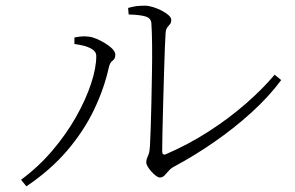

<svg xmlns="http://www.w3.org/2000/svg" viewBox="-20 -688 1040 676"><path d="M431 -660Q448 -665 461.5 -666.5Q475 -668 490 -668Q503 -668 519 -663Q535 -658 549.5 -650.5Q564 -643 573.5 -634.5Q583 -626 583 -618Q583 -608 578.5 -603Q574 -598 569 -591.5Q564 -585 563 -571Q562 -559 560.5 -520.5Q559 -482 557.5 -430Q556 -378 554.5 -323.5Q553 -269 552 -224Q551 -179 551 -156Q551 -140 564 -145Q643 -179 714.5 -225Q786 -271 845.5 -323Q905 -375 947 -425L970 -406Q927 -348 866 -292.5Q805 -237 735 -188.5Q665 -140 594 -102Q582 -96 574 -86.5Q566 -77 559 -70Q552 -63 543 -63Q537 -63 529 -69Q521 -75 513 -84Q505 -93 500 -101.5Q495 -110 495 -116Q495 -125 497.5 -130.5Q500 -136 503.5 -145.5Q507 -155 508 -175Q509 -193 510.5 -233Q512 -273 513 -324.5Q514 -376 515 -430Q516 -484 515.5 -530.5Q515 -577 513 -606Q512 -624 492.5 -630Q473 -636 433 -637ZM242 -533V-556Q251 -558 265 -559.5Q279 -561 292 -559Q304 -558 319.5 -551.5Q335 -545 350.5 -535.5Q366 -526 376 -515.5Q386 -505 386 -495Q386 -481 376.5 -474.5Q367 -468 363 -450Q347 -377 311.5 -302.5Q276 -228 217.5 -159Q159 -90 73 -32L54 -55Q115 -100 164 -157.5Q213 -215 247.5 -276Q282 -337 300.5 -393Q319 -449 319 -491Q319 -506 304 -515Q289 -524 270.5 -528Q252 -532 242 -533Z"/></svg>

Font: Noto Serif TC
Style: Regular
Weight: 200
Designer: Ryoko NISHIZUKA 西塚涼子 (kana & ideographs); Frank Grießhammer (Latin, Greek & Cyrillic); Wenlong ZHANG 张文龙 (bopomofo); San
Foundry: Adobe
Version: Version 2.001;hotconv 1.1.0;makeotfexe 2.6.0